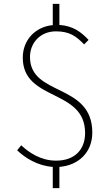

<svg xmlns="http://www.w3.org/2000/svg" viewBox="-20 -845 561 986"><path d="M251 121H285V12C380 5 454 -60 454 -164C454 -420 134 -349 134 -552C134 -626 188 -684 267 -684C338 -684 371 -659 412 -617L435 -640C398 -679 357 -712 285 -717V-825H251V-716C163 -708 97 -641 97 -549C97 -323 417 -391 417 -162C417 -78 365 -20 268 -20C190 -20 129 -61 89 -99L68 -73C109 -34 174 7 251 12Z"/></svg>

Font: Noto Sans CJK SC Thin
Style: Regular
Weight: 100
Designer: Ryoko NISHIZUKA 西塚涼子 (kana, bopomofo & ideographs); Paul D. Hunt (Latin, Greek & Cyrillic); Sandoll Communications 산돌커뮤니
Foundry: Adobe
Version: Version 2.004;hotconv 1.0.118;makeotfexe 2.5.65603